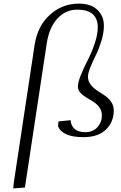

<svg xmlns="http://www.w3.org/2000/svg" viewBox="-20 -758 675 1072"><path d="M54.2 293.9 56.2 267.1 172.9 -504.9Q189 -612.8 258.3 -675.3Q327.6 -737.8 419.9 -737.8Q487.8 -737.8 523.9 -702.9Q560.1 -668 560.1 -615.2Q560.1 -575.2 546.1 -529.5Q532.2 -483.9 515.6 -450.9Q499 -418 485.1 -383.8Q471.2 -349.6 471.2 -330.1Q471.2 -305.2 486.1 -285.9Q501 -266.6 522 -252.9Q543 -239.3 564.2 -225.1Q585.4 -210.9 600.3 -189.7Q615.2 -168.5 615.2 -141.1Q615.2 -76.7 571.3 -34.4Q527.3 7.8 446.8 7.8Q328.1 7.8 304.2 -53.2L306.2 -80.1L374 -86.9Q376.5 -55.7 396.7 -37.8Q417 -20 457 -20Q498 -20 523.4 -47.4Q548.8 -74.7 548.8 -113.8Q548.8 -138.7 535.2 -158Q521.5 -177.2 501.7 -189.7Q481.9 -202.1 462.2 -213.6Q442.4 -225.1 428.7 -240.2Q415 -255.4 415 -273.9Q415 -299.3 432.4 -341.6Q449.7 -383.8 470.5 -423.6Q491.2 -463.4 508.5 -514.2Q525.9 -564.9 525.9 -605Q525.9 -704.1 411.1 -704.1Q347.2 -704.1 301.3 -655.3Q255.4 -606.4 241.2 -517.1L119.1 289.1Z"/></svg>

Font: Dehuti
Style: Italic
Weight: 400
Version: Version 1.2